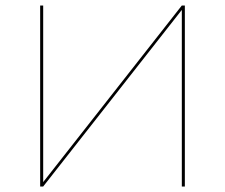

<svg xmlns="http://www.w3.org/2000/svg" viewBox="-20 -678 818 698"><path d="M652 -658V0H641V-642L137 0H126V-658H137V-16L641 -658Z"/></svg>

Font: EauTest Hairline
Style: Regular
Weight: 250
Designer: Christian Thalmann (Catharsis Fonts)
Version: Version 0.001;PS 000.001;hotconv 1.0.88;makeotf.lib2.5.64775